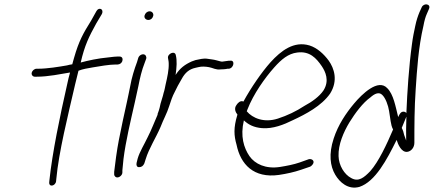

<svg xmlns="http://www.w3.org/2000/svg" viewBox="-20 -760 1957 866"><path d="M123 -432C121 -422 128 -414 137 -414H145C199 -414 252 -426 296 -433C291 -416 287 -399 283 -380C250 -235 216 -71 203 52L202 62C200 86 231 79 233 57L234 47C245 -74 286 -237 319 -380C324 -401 329 -422 334 -441C354 -449 376 -452 398 -456C427 -461 473 -469 501 -469H510C520 -469 530 -476 532 -486C535 -497 530 -505 519 -505H510C504 -505 490 -504 468 -501C423 -497 377 -487 344 -478C362 -556 381 -594 414 -654L439 -696C451 -719 426 -730 415 -710L391 -667C355 -609 336 -576 314 -499C311 -490 309 -480 306 -470C298 -469 289 -467 282 -465C247 -459 194 -450 152 -450H145C135 -450 125 -441 123 -432Z M632 -690C629 -679 638 -670 649 -670C660 -670 668 -677 671 -688C674 -699 666 -709 655 -709C644 -709 635 -701 632 -690ZM567 -370C562 -347 558 -324 552 -298C546 -272 540 -245 534 -216L516 -128C508 -88 498 -15 495 15V26C495 31 497 34 500 37C511 47 532 33 532 18V8C533 1 534 -16 537 -43C547 -123 569 -214 588 -298C594 -324 599 -348 604 -371C611 -408 620 -445 632 -475L639 -494C641 -499 640 -504 638 -508C631 -521 610 -515 604 -500L598 -480C586 -448 574 -410 567 -370Z M596 -25C594 -15 597 -6 607 -6C619 -6 626 -12 631 -23L637 -42C652 -91 683 -138 704 -187C716 -219 734 -251 743 -281C750 -303 758 -327 768 -345L782 -373L799 -403C815 -433 834 -448 861 -454L874 -457C889 -461 907 -460 923 -457C940 -454 954 -444 975 -447C984 -447 999 -448 1006 -450H1013C1036 -454 1041 -491 1017 -486H1011C1001 -484 992 -484 982 -482C978 -482 975 -483 971 -484L956 -488C949 -490 943 -491 936 -492L915 -495C898 -498 878 -492 862 -489L845 -483C814 -469 792 -453 772 -422C777 -457 779 -487 773 -511C769 -534 733 -517 738 -497C739 -488 741 -485 741 -473C742 -446 735 -413 727 -379C724 -365 722 -352 718 -341C714 -322 708 -308 704 -292L700 -274C698 -266 695 -257 692 -249C691 -247 690 -245 691 -243C676 -209 663 -174 646 -141C631 -109 610 -76 601 -45Z M1047 -287C1034 -270 1043 -253 1051 -243L1050 -240C1033 -183 1035 -149 1047 -107C1065 -19 1124 45 1238 29C1272 24 1308 16 1337 6L1378 -8C1383 -10 1387 -14 1390 -18C1402 -34 1387 -45 1373 -42L1331 -27C1305 -18 1274 -12 1243 -7C1179 3 1130 -20 1105 -56C1080 -93 1063 -145 1080 -217C1100 -198 1125 -185 1162 -182C1211 -178 1261 -198 1301 -218C1359 -245 1430 -282 1469 -338C1506 -397 1487 -452 1463 -486C1441 -516 1411 -544 1376 -555C1306 -576 1248 -532 1200 -479C1160 -434 1113 -366 1078 -302C1064 -308 1053 -296 1047 -287ZM1093 -258 1096 -266C1123 -336 1175 -409 1217 -456C1249 -492 1280 -518 1320 -523C1377 -531 1407 -497 1431 -462C1448 -437 1467 -396 1439 -352C1420 -324 1386 -300 1354 -283C1316 -258 1276 -239 1233 -225C1171 -205 1119 -227 1093 -258Z M1485 -135C1462 -65 1469 -11 1492 28C1512 62 1550 97 1601 83C1673 59 1725 -40 1769 -129C1775 -109 1790 -73 1816 -75C1835 -77 1849 -95 1849 -116C1849 -191 1849 -273 1855 -358C1861 -447 1867 -546 1890 -644C1894 -666 1899 -684 1905 -697L1915 -720C1925 -743 1891 -748 1882 -727L1872 -705C1865 -688 1858 -668 1853 -643C1848 -620 1842 -592 1838 -560C1824 -457 1817 -347 1813 -252C1813 -251 1812 -250 1813 -249C1811 -253 1808 -255 1804 -256C1788 -259 1782 -245 1776 -232C1764 -280 1755 -334 1727 -362C1686 -407 1613 -336 1577 -293C1541 -250 1505 -197 1485 -135ZM1507 -56C1505 -108 1530 -165 1556 -208C1582 -250 1616 -296 1651 -321C1669 -337 1689 -347 1704 -332C1719 -318 1731 -285 1735 -259L1742 -213C1744 -201 1747 -186 1753 -176C1724 -108 1688 -31 1650 12C1622 41 1597 62 1564 43C1533 27 1508 -14 1507 -56ZM1792 -183 1813 -234C1812 -196 1811 -160 1812 -126C1809 -134 1806 -142 1803 -151C1801 -162 1797 -174 1792 -183Z"/></svg>

Font: Stray Cat
Style: CnObl
Weight: 400
Version: Version 1.0